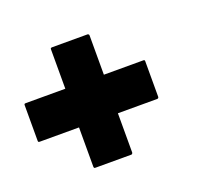

<svg xmlns="http://www.w3.org/2000/svg" viewBox="-114 -690 588 539"><g transform="rotate(-20 180.0 -420.5)"><path d="M320.3 -471.7Q320.3 -436.5 320.3 -367.2Q320.3 -364.3 318.4 -363.3Q317.4 -362.3 315.4 -362.3Q276.4 -362.3 198.2 -362.3Q198.2 -323.2 198.2 -245.1Q198.2 -243.2 196.3 -241.2Q195.3 -240.2 193.4 -240.2Q157.2 -240.2 86.9 -240.2Q85 -240.2 83 -241.2Q82 -243.2 82 -245.1Q82 -284.2 82 -362.3Q43 -362.3 -35.2 -362.3Q-37.1 -362.3 -39.1 -363.3Q-40 -364.3 -40 -367.2Q-40 -402.3 -40 -472.7Q-40 -475.6 -39.1 -476.6Q-37.1 -477.5 -35.2 -477.5Q3.9 -477.5 83 -477.5Q83 -516.6 83 -594.7Q83 -597.7 84 -598.6Q85.9 -599.6 87.9 -599.6Q123 -599.6 193.4 -599.6Q195.3 -599.6 196.3 -598.6Q198.2 -597.7 198.2 -594.7Q198.2 -555.7 198.2 -477.5Q237.3 -477.5 316.4 -477.5Q318.4 -477.5 319.3 -476.6Q320.3 -475.6 320.3 -473.6Q320.3 -472.7 320.3 -471.7Z"/></g></svg>

Font: Typeface
Style: Regular
Weight: 400
Version: Version 1.0